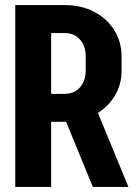

<svg xmlns="http://www.w3.org/2000/svg" viewBox="-20 -735 540 755"><path d="M345 0 240 -256H236H181V0H40V-715H236Q299 -715 349.5 -689Q400 -663 429 -617Q458 -571 458 -513V-457Q458 -405 433.5 -362Q409 -319 365 -291L485 0ZM181 -605V-366H235Q272 -366 294.5 -391.5Q317 -417 317 -458V-513Q317 -554 294.5 -579.5Q272 -605 235 -605Z"/></svg>

Font: Akshar SemiBold
Style: Regular
Weight: 600
Designer: Tall Chai
Foundry: Tall Chai
Version: Version 1.000